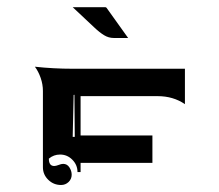

<svg xmlns="http://www.w3.org/2000/svg" viewBox="-20 -665 626 548"><path d="M79.6 -474.6Q132.1 -468.8 187.5 -468.8H507.8V-367.7Q474.6 -390.6 429.7 -390.6H210V-278.3H415V-200.2H210V-173.8H201.2Q201.2 -194.3 186.5 -209.1Q171.9 -223.9 151.4 -223.9Q133.3 -223.9 119.4 -212.2Q119.4 -191.4 134.5 -191.2Q139.6 -191.2 147.3 -194.2Q155 -197.3 160.2 -197.3Q171.6 -197.3 178.1 -187.3Q184.6 -177.2 184.6 -166.3Q184.6 -154.1 175.7 -145.5Q166.7 -137 154.3 -137Q132.8 -137 117.7 -151.9Q102.5 -166.7 102.5 -187.7V-405.3Q102.5 -424.1 96.1 -442.6Q89.6 -461.2 79.6 -474.6ZM187.5 -274.4H193.4L192.4 -394.5L190.2 -394ZM187.5 -644.5H280.3Q282.7 -644.5 284.2 -642.6L345.7 -556.6H304.7Q290 -556.6 277.1 -564.5Q264.2 -572.3 248.5 -587.2Z"/></svg>

Font: AgreloyInT3
Style: Medium
Weight: 400
Designer: gluk
Foundry: gluk
Version: Version 0.27